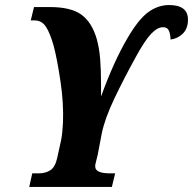

<svg xmlns="http://www.w3.org/2000/svg" viewBox="-20 -742 766 762"><path d="M108 -54H133Q161 -54 180 -66.5Q199 -79 207 -115L223 -188Q228 -215 230 -256Q233 -332 220 -419.5Q207 -507 193 -560Q179 -610 162.5 -635.5Q146 -661 117 -661H102L115 -714H178Q262 -714 303.5 -683.5Q345 -653 364 -587Q374 -551 377.5 -507.5Q381 -464 381 -406V-359Q432 -499 485 -589Q529 -665 568 -693.5Q607 -722 651 -722Q726 -722 726 -664Q726 -629 706 -609Q686 -589 657 -585Q656 -608 650 -621Q644 -634 627 -634Q605 -634 580 -608Q555 -582 519 -516Q470 -427 433 -349Q396 -271 384 -213L368 -129Q362 -103 359.5 -94Q357 -85 358 -80Q359 -54 417 -54H437L424 0H96Z"/></svg>

Font: Noto Serif CondExtraBold
Style: Italic
Weight: 800
Width: 3
Italic angle: -12°
Designer: Monotype Design Team
Foundry: Monotype Imaging Inc.
Version: Version 1.001